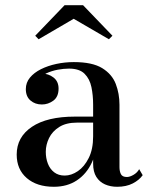

<svg xmlns="http://www.w3.org/2000/svg" viewBox="-20 -706 579 736"><path d="M429 10Q403.5 10 382.5 0.8Q361.5 -8.5 349.2 -28Q337 -47.5 337 -78.5V-304.5Q337 -340.5 330.5 -372Q324 -403.5 304.2 -423.2Q284.5 -443 244.5 -443Q224.5 -443 201.5 -438.8Q178.5 -434.5 158.2 -425.2Q138 -416 125 -401Q112 -386 112 -364.5H80Q80 -391.5 98.8 -407.8Q117.5 -424 140.5 -424Q165.5 -424 185 -409Q204.5 -394 204.5 -366.5Q204.5 -335 184.5 -320.2Q164.5 -305.5 140.5 -305.5Q114.5 -305.5 96.8 -320.8Q79 -336 79 -364.5Q79 -389.5 94.8 -408.5Q110.5 -427.5 137 -440.8Q163.5 -454 196.2 -461Q229 -468 263 -468Q334 -468 371.8 -444.8Q409.5 -421.5 423.8 -384.2Q438 -347 438 -304.5V-65.5Q438 -49.5 443.5 -38.5Q449 -27.5 466.5 -27.5Q477.5 -27.5 491.8 -35.8Q506 -44 513.5 -57.5L527 -34.5Q513.5 -15.5 488.8 -2.8Q464 10 429 10ZM186.5 10Q121.5 10 82.8 -23.2Q44 -56.5 44 -113.5Q44 -180.5 102.2 -219.8Q160.5 -259 267 -259H383.5V-236H275.5Q233.5 -236 207 -219.2Q180.5 -202.5 168 -176.8Q155.5 -151 155.5 -124Q155.5 -99.5 163.5 -78.8Q171.5 -58 187.8 -45.5Q204 -33 228 -33Q253.5 -33 278.5 -50Q303.5 -67 320.2 -100.5Q337 -134 337 -183.5H352.5Q352.5 -126.5 332 -82.8Q311.5 -39 274.5 -14.5Q237.5 10 186.5 10ZM128 -555.5 115 -569 227.5 -686H298.5L411 -569L397.5 -555.5L262.5 -634Z"/></svg>

Font: Bodoni Moda SC 9pt Medium
Style: Regular
Weight: 500
Designer: Owen Earl
Foundry: indestructible type
Version: Version 2.005